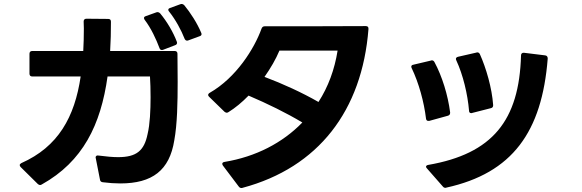

<svg xmlns="http://www.w3.org/2000/svg" viewBox="-20 -897 2920 964"><path d="M925 -694 982 -715C989 -717 992 -721 992 -726C992 -728 991 -730 990 -733C970 -781 935 -835 905 -871C901 -875 897 -877 893 -877C891 -877 888 -877 886 -876L834 -857C828 -855 825 -852 825 -848C825 -845 826 -842 829 -839C861 -799 890 -746 907 -702C910 -696 914 -693 919 -693C921 -693 923 -693 925 -694ZM79 -68C79 -65 81 -61 84 -58L170 27C174 30 177 32 181 32C184 32 187 31 190 29C396 -86 486 -270 520 -513H733C735 -483 736 -447 736 -409C736 -344 733 -274 721 -224C704 -140 665 -108 573 -108C546 -108 513 -111 475 -116C466 -118 460 -114 460 -106C460 -105 460 -104 461 -102L482 5C483 13 488 17 496 18C527 22 557 24 584 24C745 24 831 -42 855 -192C870 -273 872 -383 872 -486C872 -536 871 -585 871 -627C871 -636 866 -641 857 -641H533C536 -688 537 -737 537 -788C537 -797 533 -802 523 -802L414 -803C405 -803 400 -798 400 -789L401 -754C401 -715 400 -677 398 -641H142C133 -641 128 -636 128 -627V-527C128 -518 133 -513 142 -513H385C355 -309 272 -160 87 -78C82 -75 79 -72 79 -68ZM703 -807C703 -804 704 -801 706 -798C739 -755 764 -700 781 -655C783 -649 787 -646 792 -646C794 -646 796 -646 799 -647L859 -670C865 -672 869 -676 869 -682L868 -687C850 -735 819 -788 784 -830C780 -834 776 -836 772 -836C769 -836 767 -836 765 -835L712 -816C706 -814 703 -811 703 -807Z M1198 46C1579 -56 1798 -342 1830 -751C1831 -761 1826 -766 1817 -766C1655 -765 1454 -765 1309 -765C1301 -765 1296 -761 1293 -753C1257 -653 1166 -507 1033 -431C1028 -428 1025 -424 1025 -420C1025 -417 1027 -414 1030 -411L1107 -336C1111 -333 1115 -331 1118 -331C1121 -331 1124 -332 1127 -334C1161 -355 1196 -384 1228 -417C1324 -376 1418 -330 1498 -282C1399 -180 1265 -110 1107 -84C1100 -83 1096 -79 1096 -75C1096 -72 1097 -69 1099 -66L1179 40C1183 45 1187 47 1192 47C1194 47 1196 47 1198 46ZM1308 -511C1339 -555 1365 -600 1383 -643H1675C1660 -548 1628 -461 1579 -385C1497 -432 1401 -476 1308 -511Z M2240 -330V-333C2229 -419 2200 -514 2161 -586C2158 -591 2154 -594 2149 -594C2147 -594 2146 -594 2144 -593L2055 -572C2048 -571 2045 -567 2045 -562C2045 -560 2046 -557 2047 -555C2083 -480 2109 -385 2119 -301C2120 -294 2124 -290 2130 -290H2135L2229 -316C2236 -318 2240 -323 2240 -330ZM2119 -60C2119 -57 2121 -54 2124 -51L2203 39C2207 44 2211 46 2216 46C2218 46 2219 46 2221 45C2553 -28 2701 -235 2730 -603C2730 -612 2726 -618 2717 -619L2611 -632C2602 -633 2596 -628 2596 -619C2587 -292 2453 -125 2130 -69C2123 -68 2119 -64 2119 -60ZM2269 -601C2269 -599 2270 -597 2271 -594C2305 -521 2328 -424 2335 -341C2335 -333 2339 -329 2346 -329C2347 -329 2349 -329 2351 -330L2445 -354C2453 -356 2456 -361 2456 -368V-370C2450 -455 2421 -555 2389 -626C2386 -631 2382 -634 2377 -634C2375 -634 2373 -634 2372 -633L2280 -612C2273 -610 2269 -607 2269 -601Z"/></svg>

Font: LINE Seed JP_OTF Bold
Style: Regular
Weight: 700
Designer: LINE & Fontrix & Fontworks
Version: Version 1.009